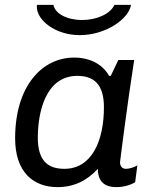

<svg xmlns="http://www.w3.org/2000/svg" viewBox="-20 -757 647 787"><path d="M517 -737H449C433 -701 378 -675 317 -675C254 -675 206 -701 199 -737H132C131 -735 131 -732 131 -729C131 -674 207 -613 307 -613C415 -613 509 -681 517 -737ZM284 -521C153 -521 42 -405 42 -190C42 -52 116 10 216 10C285 10 338 -18 381 -65C381 -24 398 10 457 10C493 10 521 -2 534 -10L543 -79C532 -72 511 -65 496 -65C483 -65 472 -73 472 -92C472 -95 502 -332 530 -511H465L434 -446H427C403 -490 353 -521 284 -521ZM297 -446C362 -446 406 -414 406 -318C406 -179 356 -65 244 -65C177 -65 135 -97 135 -193C135 -295 166 -446 297 -446Z"/></svg>

Font: Chivo
Style: Italic
Weight: 400
Italic angle: -8°
Designer: Hector Gatti
Foundry: Omnibus-Type
Version: Version 1.003;PS 001.003;hotconv 1.0.70;makeotf.lib2.5.58329